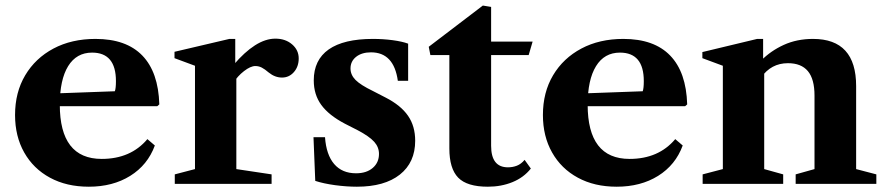

<svg xmlns="http://www.w3.org/2000/svg" viewBox="-20 -678 3270 708"><path d="M307.5 10.5Q225.5 10.5 164.2 -22.8Q103 -56 69.2 -115.8Q35.5 -175.5 35.5 -254Q35.5 -337.5 73 -400.5Q110.5 -463.5 177.2 -499Q244 -534.5 332 -534.5Q445.5 -534.5 504.8 -473.2Q564 -412 567.5 -293L560 -286.5H128V-331.5L403.5 -341.5Q407.5 -352 407.5 -379Q407.5 -484 319.5 -484Q262 -484 231.2 -434Q200.5 -384 200.5 -292Q200.5 -92 355 -92Q462 -92 523.5 -165L551 -141.5Q524.5 -69.5 460.2 -29.5Q396 10.5 307.5 10.5Z M624.5 0V-35L699 -54.5V-435.5L623.5 -463.5V-487L826 -534.5H847.5V-444L851.5 -439.5V-54.5L981.5 -35V0ZM840.5 -372 842 -439.5Q881.5 -486 920.2 -510.8Q959 -535.5 995.5 -535.5Q1032.5 -535.5 1057 -514.5Q1081.5 -493.5 1081.5 -462.5Q1081.5 -432.5 1063.8 -412.2Q1046 -392 1020 -392Q994 -392 971 -410.5Q956.5 -423 945.2 -428.8Q934 -434.5 921.5 -434.5Q904 -434.5 879.8 -415.8Q855.5 -397 840.5 -372Z M1296 10.5Q1258 10.5 1215.5 4.8Q1173 -1 1142.5 -11L1136 -172H1178.5Q1183 -107.5 1212.2 -73.2Q1241.5 -39 1293 -39Q1331.5 -39 1354.5 -58.8Q1377.5 -78.5 1377.5 -110.5Q1377.5 -135.5 1359.8 -155.2Q1342 -175 1299.5 -197.5L1251.5 -222Q1192.5 -253 1164.8 -291Q1137 -329 1137 -381.5Q1137 -457 1192.2 -495.8Q1247.5 -534.5 1355 -534.5Q1393 -534.5 1428.2 -529.8Q1463.5 -525 1485 -517V-380H1447Q1432.5 -485 1348 -485Q1314 -485 1293.2 -468.5Q1272.5 -452 1272.5 -425.5Q1272.5 -402 1291 -383.2Q1309.5 -364.5 1355 -342.5L1402.5 -318Q1458 -289.5 1484.5 -251.2Q1511 -213 1511 -159Q1511 -79 1454.5 -34.2Q1398 10.5 1296 10.5Z M1779 10.5Q1702 10.5 1669.5 -23Q1637 -56.5 1637 -130.5V-475H1567L1561 -505.5L1760.5 -657.5L1791 -652.5V-524.5H1944L1929.5 -475H1791V-140.5Q1791 -61 1853 -61Q1870.5 -61 1886 -67Q1901.5 -73 1914.5 -88.5L1937.5 -56.5Q1911.5 -23.5 1870 -6.5Q1828.5 10.5 1779 10.5Z M2254 10.5Q2172 10.5 2110.8 -22.8Q2049.5 -56 2015.8 -115.8Q1982 -175.5 1982 -254Q1982 -337.5 2019.5 -400.5Q2057 -463.5 2123.8 -499Q2190.5 -534.5 2278.5 -534.5Q2392 -534.5 2451.2 -473.2Q2510.5 -412 2514 -293L2506.5 -286.5H2074.5V-331.5L2350 -341.5Q2354 -352 2354 -379Q2354 -484 2266 -484Q2208.5 -484 2177.8 -434Q2147 -384 2147 -292Q2147 -92 2301.5 -92Q2408.5 -92 2470 -165L2497.5 -141.5Q2471 -69.5 2406.8 -29.5Q2342.5 10.5 2254 10.5Z M2914 0V-35L2983.5 -54.5V-325.5Q2983.5 -386.5 2959 -415.8Q2934.5 -445 2885.5 -445Q2823.5 -445 2786.5 -392V-454.5Q2822 -490.5 2870.2 -512.5Q2918.5 -534.5 2978 -534.5Q3137 -534.5 3137 -360.5V-54.5L3211.5 -35V0ZM2571 0V-35L2645.5 -54.5V-435.5L2570 -463.5V-486L2772 -534.5H2794V-450L2798 -445V-54.5L2868 -35V0Z"/></svg>

Font: Libre Caslon Text
Style: Regular
Weight: 400
Designer: Pablo Impallari, Rodrigo Fuenzalida, Katja Schimmel
Foundry: Pablo Impallari, Rodrigo Fuenzalida
Version: Version 2.000